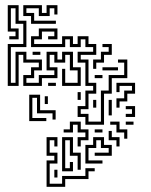

<svg xmlns="http://www.w3.org/2000/svg" viewBox="-20 -701 585 742"><path d="M10 -369V-531H70V-609H40V-669H22V-591H52V-549H16V-561H40V-579H10V-681H52V-621H82V-519H22V-381H40V-501H82V-471H142V-429H112V-399H82V-381H130V-411H190V-429H160V-501H202V-471H220V-501H262V-441H292V-369H220V-435H232V-381H280V-429H250V-489H232V-459H190V-489H172V-441H202V-399H142V-369H70V-411H100V-441H130V-459H70V-489H52V-369ZM100 -609V-639H70V-681H142V-651H160V-681H202V-645H190V-669H172V-639H130V-669H82V-651H112V-621H196V-609ZM310 -219V-249H280V-291H310V-351H340V-369H310V-459H280V-501H340V-519H310V-549H292V-519H250V-549H232V-519H100V-561H130V-591H202V-549H166V-561H190V-579H142V-549H112V-531H220V-561H262V-531H280V-561H322V-531H352V-489H292V-471H322V-381H352V-339H322V-279H292V-261H322V-231H370V-351H400V-411H460V-459H436V-471H472V-399H412V-339H382V-219ZM340 -435V-471H370V-501H400V-519H376V-531H412V-489H382V-459H352V-435ZM106 -489V-501H136V-489ZM376 -429V-441H436V-429ZM346 -399V-411H376V-399ZM166 -369V-381H196V-369ZM430 -285V-321H460V-351H490V-369H442V-345H430V-381H502V-339H472V-309H442V-285ZM280 -315V-345H292V-315ZM340 -285V-315H352V-285ZM400 -255V-315H412V-255ZM466 -249V-261H490V-279H466V-291H502V-249ZM280 -135V-171H310V-189H280V-219H262V-189H226V-201H250V-231H292V-201H322V-159H292V-135ZM460 -165V-189H430V-219H406V-231H442V-201H472V-165ZM466 -219V-231H496V-219ZM346 -189V-201H376V-189ZM430 -135V-159H400V-195H412V-171H442V-135ZM160 21V-81H190V-99H160V-171H202V-135H190V-159H172V-111H202V-69H172V9H220V-21H310V-51H346V-39H322V-9H232V21ZM220 -39V-171H262V-111H292V-45H280V-99H250V-159H232V-51H250V-75H262V-39ZM310 -69V-141H340V-171H382V-141H412V-99H346V-111H400V-129H370V-159H352V-129H322V-81H376V-69ZM190 -15V-45H202V-15ZM93 -233V-335H135V-275H195V-239H183V-263H123V-323H105V-245H159V-233ZM153 -299V-329H165V-299Z"/></svg>

Font: Rubik Maze
Style: Regular
Weight: 400
Designer: Hubert and Fischer, NaN
Foundry: Hubert and Fischer, NaN
Version: Version 2.200